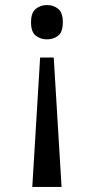

<svg xmlns="http://www.w3.org/2000/svg" viewBox="-20 -561 372 761"><path d="M193 -333 224 180H108L139 -333ZM166 -541Q192 -541 210.5 -526Q229 -511 229 -473Q229 -434 210.5 -419.5Q192 -405 166 -405Q141 -405 122 -419.5Q103 -434 103 -473Q103 -511 122 -526Q141 -541 166 -541Z"/></svg>

Font: Noto Serif Tibetan
Style: Regular
Weight: 400
Designer: Monotype Design Team
Foundry: Monotype Imaging Inc.
Version: Version 2.103